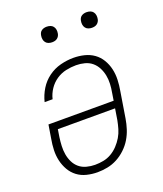

<svg xmlns="http://www.w3.org/2000/svg" viewBox="-135 -808 770 905"><g transform="rotate(-20 250.0 -355.5)"><path d="M198 8Q171 8 144.5 1.5Q118 -5 97.5 -20.5Q77 -36 64 -58.5Q51 -81 45 -107Q39 -133 40 -160.5Q41 -188 46 -215L57 -283H384L390 -321Q394 -342 395 -364Q396 -386 392 -406.5Q388 -427 378.5 -445.5Q369 -464 353.5 -477Q338 -490 317 -495.5Q296 -501 274 -501Q249 -501 223.5 -495.5Q198 -490 175.5 -475Q153 -460 137.5 -437Q122 -414 116 -388H76Q84 -421 102 -450.5Q120 -480 148 -500.5Q176 -521 209 -529.5Q242 -538 274 -538Q302 -538 328.5 -531.5Q355 -525 376 -510Q397 -495 410.5 -472.5Q424 -450 430 -424Q436 -398 435 -370Q434 -342 429 -315L408 -185Q404 -160 396 -135Q388 -110 374.5 -87.5Q361 -65 341 -46Q321 -27 297.5 -14.5Q274 -2 248.5 3Q223 8 198 8ZM199 -29Q220 -29 241 -33Q262 -37 281 -48Q300 -59 315.5 -75.5Q331 -92 342 -110.5Q353 -129 359 -149.5Q365 -170 369 -191L378 -247H91L85 -209Q82 -188 81 -166Q80 -144 83.5 -123.5Q87 -103 96 -84.5Q105 -66 120.5 -53Q136 -40 157 -34.5Q178 -29 199 -29ZM406 -641Q397 -641 388.5 -644Q380 -647 374.5 -654Q369 -661 367.5 -670.5Q366 -680 368 -690Q369 -696 372 -702Q375 -708 381 -712Q387 -716 393.5 -717.5Q400 -719 406 -719Q416 -719 424.5 -716Q433 -713 438.5 -706Q444 -699 445.5 -689.5Q447 -680 445 -670Q444 -664 440.5 -658Q437 -652 431.5 -648Q426 -644 419.5 -642.5Q413 -641 406 -641ZM206 -641Q197 -641 188.5 -644Q180 -647 174.5 -654Q169 -661 167.5 -670.5Q166 -680 168 -690Q169 -696 172 -702Q175 -708 181 -712Q187 -716 193.5 -717.5Q200 -719 206 -719Q216 -719 224.5 -716Q233 -713 238.5 -706Q244 -699 245.5 -689.5Q247 -680 245 -670Q244 -664 240.5 -658Q237 -652 231.5 -648Q226 -644 219.5 -642.5Q213 -641 206 -641Z"/></g></svg>

Font: Iosevka Curly Slab XLtObl
Style: Regular
Weight: 200
Italic angle: -9°
Monospace: yes
Designer: Belleve Invis
Foundry: Belleve Invis
Version: Version 11.1.0; ttfautohint (v1.8.3)